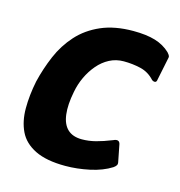

<svg xmlns="http://www.w3.org/2000/svg" viewBox="-80 -551 590 628"><g transform="rotate(15 215.0 -237.0)"><path d="M195 5Q131 5 92.5 -14Q54 -33 38 -66.5Q22 -100 22 -144Q22 -188 32 -237Q43 -283 61.5 -326.5Q80 -370 111 -404.5Q142 -439 188 -459Q234 -479 297 -479Q341 -479 371 -470Q401 -461 422 -441Q429 -433 430 -429.5Q431 -426 429 -419L414 -346Q413 -337 407.5 -336.5Q402 -336 397 -340Q377 -362 349.5 -368.5Q322 -375 292 -375Q266 -375 244 -363.5Q222 -352 205 -332Q188 -312 176.5 -287.5Q165 -263 160 -236Q151 -191 155 -158.5Q159 -126 176.5 -109.5Q194 -93 225 -93Q248 -93 271.5 -99Q295 -105 325 -117Q344 -126 348 -110L359 -54Q361 -46 358.5 -41.5Q356 -37 349 -32Q319 -13 277 -4Q235 5 195 5Z"/></g></svg>

Font: Glory Thin
Style: Bold Italic
Weight: 700
Italic angle: -12°
Version: Version 1.011